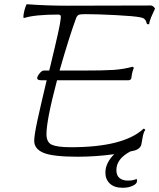

<svg xmlns="http://www.w3.org/2000/svg" viewBox="-20 -729 754 909"><path d="M714 -688Q712 -684 700 -657.5Q688 -631 686 -614L676 -615Q672 -630 666 -637Q660 -644 644 -647Q615 -653 527 -657.5Q439 -662 386 -662Q361 -662 353.5 -659Q346 -656 341 -645Q309 -559 262 -395H372Q471 -395 517 -398Q563 -401 608 -413L614 -408Q610 -400 607 -388.5Q604 -377 602 -360Q600 -349 587 -349H250Q200 -160 200 -94Q200 -55 226 -43.5Q252 -32 316 -32Q566 -32 660 -120Q664 -120 668 -114Q660 -105 655 -77.5Q650 -50 649 -44Q646 -33 636 -25.5Q626 -18 611 -15L597 -12Q531 23 531 76Q531 102 546 114Q561 126 585 126Q611 126 627 118Q629 124 629 127Q629 141 608.5 150.5Q588 160 561 160Q521 160 500 140Q479 120 479 88Q479 64 490.5 41.5Q502 19 521 1Q432 13 348 13Q230 13 186 -5.5Q142 -24 142 -62Q142 -89 157.5 -160.5Q173 -232 201 -349H176Q156 -349 156 -359Q156 -367 167 -381Q178 -395 187 -395H213L219 -419Q224 -440 240.5 -509.5Q257 -579 263.5 -614Q270 -649 267 -655Q264 -660 256 -660Q145 -660 95 -644L91 -645Q90 -659 96 -681.5Q102 -704 107 -709Q201 -702 297 -702L694 -703Q700 -703 705.5 -698.5Q711 -694 714 -688Z"/></svg>

Font: Charmonman
Style: Regular
Weight: 400
Designer: Ekaluck Peanpanawate
Foundry: Cadson Demak Co.,Ltd.
Version: Version 1.000; ttfautohint (v1.6)